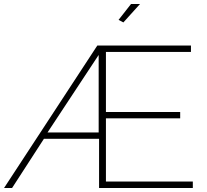

<svg xmlns="http://www.w3.org/2000/svg" viewBox="-48 -937 1030 957"><path d="M566.9 -825.2 543 -837.9 605 -917H649.9ZM437 -710H903.8V-678.2H480V-378.9H850.1V-347.2H480V-32.2H913.1V0H445.8V-245.1H170.9L12.2 0H-27.8ZM443.8 -276.9V-663.1L189 -276.9Z"/></svg>

Font: Rawline ExtraLight
Style: Regular
Weight: 275
Designer: Matt McInerney, Pablo Impallari, Rodrigo Fuenzalida
Foundry: Matt McInerney, Pablo Impallari, Rodrigo Fuenzalida
Version: Version 4.020;PS 004.020;hotconv 1.0.88;makeotf.lib2.5.64775